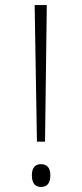

<svg xmlns="http://www.w3.org/2000/svg" viewBox="-20 -734 325 759"><path d="M126 -174H158L165 -714H117ZM142 5C162 5 179 -5 179 -41C179 -75 162 -85 142 -85C123 -85 106 -75 106 -41C106 -5 123 5 142 5Z"/></svg>

Font: Noto Serif Ethiopic ExtraLight
Style: Regular
Weight: 200
Designer: Monotype Design Team
Foundry: Monotype Imaging Inc.
Version: Version 2.102